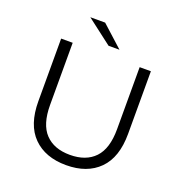

<svg xmlns="http://www.w3.org/2000/svg" viewBox="-153 -1015 1099 1156"><g transform="rotate(20 396.0 -437.5)"><path d="M396 6Q262 6 185 -71Q108 -148 108 -299V-700H182V-302Q182 -178 238 -119Q294 -60 396 -60Q499 -60 555 -119Q611 -178 611 -302V-700H683V-299Q683 -148 606.5 -71Q530 6 396 6ZM391 -757 229 -881H324L461 -757Z"/></g></svg>

Font: Montserrat Thin
Style: Regular
Weight: 400
Version: Version 9.000